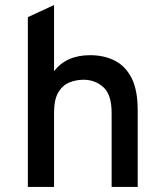

<svg xmlns="http://www.w3.org/2000/svg" viewBox="-20 -742 656 762"><path d="M90.5 0V-674L194.5 -722V-459.5Q243.5 -523 337.5 -523Q392 -523 434.8 -501.8Q477.5 -480.5 502 -432.8Q526.5 -385 526.5 -305V0H423V-294Q423 -367 390 -396.2Q357 -425.5 312 -425.5Q280 -425.5 253.2 -413.8Q226.5 -402 210.5 -373.8Q194.5 -345.5 194.5 -296V0Z"/></svg>

Font: Overpass Mono Light SemiBold
Style: Regular
Weight: 600
Monospace: yes
Version: Version 4.000